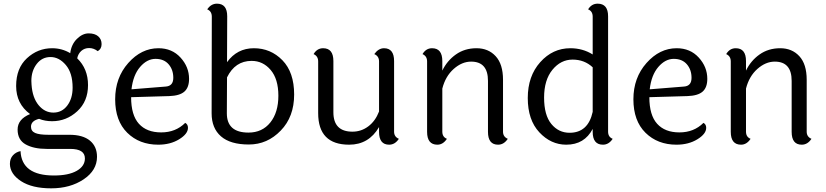

<svg xmlns="http://www.w3.org/2000/svg" viewBox="-20 -780 4507 1047"><path d="M376 -302Q376 -382 339 -425.5Q302 -469 255.5 -469Q209 -469 180 -431Q151 -393 151 -339Q151 -329 152 -318Q157 -247 190.5 -206.5Q224 -166 271 -166Q318 -166 347 -204.5Q376 -243 376 -302ZM363 32H235Q164 32 120 7.5Q76 -17 76 -73.5Q76 -130 144 -158Q68 -214 68 -311Q68 -408 127 -462.5Q186 -517 264 -517Q318 -517 363 -490Q369 -538 399.5 -568Q430 -598 463.5 -598Q497 -598 515.5 -582Q534 -566 534 -539.5Q534 -513 513 -501Q491 -518 466 -518Q441 -518 423.5 -502.5Q406 -487 401 -462Q460 -405 460 -316Q460 -227 401 -173Q342 -119 264 -119Q225 -119 193 -132Q149 -121 149 -89Q149 -65 171.5 -55Q194 -45 244 -45H359Q432 -45 470.5 -13Q509 19 509 75Q509 149 436 198Q363 247 259 247Q155 247 95 208Q35 169 34 114Q34 85 50.5 67Q67 49 92 44Q98 177 274 177Q354 177 398.5 151.5Q443 126 443 84Q443 32 363 32Z M884 -308Q925 -311 925 -355.5Q925 -400 899.5 -429.5Q874 -459 828 -459Q782 -459 744 -415Q706 -371 697 -293ZM990 -110Q1005 -102 1005 -83Q1005 -50 957 -20.5Q909 9 843 9Q740 9 674 -56Q608 -121 608 -238.5Q608 -356 679.5 -436.5Q751 -517 844 -517Q918 -517 964.5 -466Q1011 -415 1011 -350Q1011 -303 985.5 -280.5Q960 -258 903 -256L695 -250Q695 -152 737.5 -105Q780 -58 859 -58Q938 -58 990 -110Z M1335 -57Q1410 -57 1454 -112Q1498 -167 1498 -258Q1498 -349 1456 -398.5Q1414 -448 1352 -448Q1262 -448 1218 -358L1217 -162Q1217 -57 1335 -57ZM1218 -441Q1273 -517 1364.5 -517Q1456 -517 1520 -451.5Q1584 -386 1584 -264.5Q1584 -143 1511 -68Q1438 8 1337 8Q1236 8 1185 -36.5Q1134 -81 1134 -162L1135 -689Q1135 -719 1110 -729Q1131 -760 1163 -760Q1219 -760 1219 -691Z M2129 -447V-62Q2129 -34 2155 -23Q2134 9 2102 9Q2047 9 2047 -61V-87Q1991 9 1884 9Q1715 9 1715 -163V-445Q1715 -474 1690 -485Q1709 -517 1742 -517Q1798 -517 1798 -447V-168Q1798 -62 1902 -62Q1950 -62 1988.5 -91Q2027 -120 2047 -172V-445Q2047 -474 2021 -485Q2044 -517 2074 -517Q2129 -517 2129 -447Z M2723 -345V-62Q2723 -34 2749 -23Q2728 9 2696 9Q2641 9 2641 -61V-339Q2641 -444 2549 -444Q2499 -444 2454 -404Q2409 -364 2392 -297V-62Q2392 -33 2417 -23Q2396 9 2365 9Q2309 9 2309 -61V-445Q2309 -474 2284 -485Q2303 -517 2336 -517Q2392 -517 2392 -447V-395Q2418 -449 2466 -483Q2514 -517 2578.5 -517Q2643 -517 2683 -473.5Q2723 -430 2723 -345Z M3212 -413Q3167 -455 3102.5 -455Q3038 -455 2992.5 -399.5Q2947 -344 2947 -248Q2947 -152 2986.5 -104Q3026 -56 3086 -56Q3187 -56 3212 -170ZM3296 -691V-62Q3296 -33 3321 -23Q3300 9 3268 9Q3212 9 3212 -61V-77Q3167 9 3068 9Q2984 9 2921 -58.5Q2858 -126 2858 -245.5Q2858 -365 2926 -441Q2994 -517 3090 -517Q3158 -517 3212 -483V-689Q3212 -719 3187 -729Q3206 -760 3239 -760Q3296 -760 3296 -691Z M3710 -308Q3751 -311 3751 -355.5Q3751 -400 3725.5 -429.5Q3700 -459 3654 -459Q3608 -459 3570 -415Q3532 -371 3523 -293ZM3816 -110Q3831 -102 3831 -83Q3831 -50 3783 -20.5Q3735 9 3669 9Q3566 9 3500 -56Q3434 -121 3434 -238.5Q3434 -356 3505.5 -436.5Q3577 -517 3670 -517Q3744 -517 3790.5 -466Q3837 -415 3837 -350Q3837 -303 3811.5 -280.5Q3786 -258 3729 -256L3521 -250Q3521 -152 3563.5 -105Q3606 -58 3685 -58Q3764 -58 3816 -110Z M4379 -345V-62Q4379 -34 4405 -23Q4384 9 4352 9Q4297 9 4297 -61V-339Q4297 -444 4205 -444Q4155 -444 4110 -404Q4065 -364 4048 -297V-62Q4048 -33 4073 -23Q4052 9 4021 9Q3965 9 3965 -61V-445Q3965 -474 3940 -485Q3959 -517 3992 -517Q4048 -517 4048 -447V-395Q4074 -449 4122 -483Q4170 -517 4234.5 -517Q4299 -517 4339 -473.5Q4379 -430 4379 -345Z"/></svg>

Font: Laila
Style: Regular
Weight: 400
Designer: Hitesh Malaviya
Foundry: Indian Type Foundry
Version: Version 1.302;PS 1.0;hotconv 1.0.78;makeotf.lib2.5.61930; tt